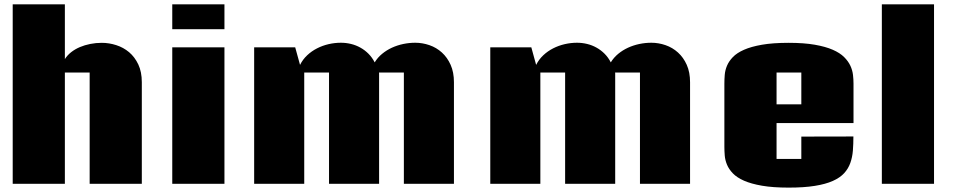

<svg xmlns="http://www.w3.org/2000/svg" viewBox="-20 -855 4463 893"><path d="M39.1 0V-835H281.7V-580.1Q293 -598.1 311 -612.3Q329.1 -626.5 351.6 -636Q374 -645.5 399.9 -650.6Q425.8 -655.8 453.1 -655.8Q487.3 -655.8 520.8 -645Q554.2 -634.3 580.6 -612.1Q606.9 -589.8 623.3 -555.2Q639.6 -520.5 639.6 -472.7V0H397V-517.6H281.7V0Z M1023.9 0H781.2V-634.8H1023.9ZM1023.9 -835V-719.2H781.2V-835Z M1162.1 0V-634.8H1353L1375.5 -553.2Q1388.2 -578.6 1408.7 -597.9Q1429.2 -617.2 1454.6 -630.1Q1480 -643.1 1508.5 -649.7Q1537.1 -656.2 1565.4 -656.2Q1589.4 -656.2 1612.5 -650.6Q1635.7 -645 1656.2 -633.5Q1676.8 -622.1 1693.8 -605Q1710.9 -587.9 1722.7 -564.9Q1736.3 -587.4 1757.1 -604.5Q1777.8 -621.6 1802.7 -633.1Q1827.6 -644.5 1855.5 -650.4Q1883.3 -656.2 1911.1 -656.2Q1944.8 -656.2 1977.3 -645Q2009.8 -633.8 2035.2 -610.8Q2060.5 -587.9 2075.9 -553.5Q2091.3 -519 2091.3 -472.7V0H1858.4V-517.6H1742.7Q1743.2 -515.1 1743.2 -512.5Q1743.2 -509.8 1743.2 -507.3V0H1510.3V-517.6H1395V0Z M2260.3 0V-634.8H2451.2L2473.6 -553.2Q2486.3 -578.6 2506.8 -597.9Q2527.3 -617.2 2552.7 -630.1Q2578.1 -643.1 2606.7 -649.7Q2635.3 -656.2 2663.6 -656.2Q2687.5 -656.2 2710.7 -650.6Q2733.9 -645 2754.4 -633.5Q2774.9 -622.1 2792 -605Q2809.1 -587.9 2820.8 -564.9Q2834.5 -587.4 2855.2 -604.5Q2876 -621.6 2900.9 -633.1Q2925.8 -644.5 2953.6 -650.4Q2981.4 -656.2 3009.3 -656.2Q3043 -656.2 3075.4 -645Q3107.9 -633.8 3133.3 -610.8Q3158.7 -587.9 3174.1 -553.5Q3189.5 -519 3189.5 -472.7V0H2956.5V-517.6H2840.8Q2841.3 -515.1 2841.3 -512.5Q2841.3 -509.8 2841.3 -507.3V0H2608.4V-517.6H2493.2V0Z M3949.2 -220.2Q3949.2 -185.5 3946.8 -154.5Q3944.3 -123.5 3934.8 -96.9Q3925.3 -70.3 3906 -49.3Q3886.7 -28.3 3853.3 -13.4Q3819.8 1.5 3769.8 9.5Q3719.7 17.6 3647.9 17.6Q3574.7 17.6 3524.2 8.8Q3473.6 0 3440.4 -14.6Q3407.2 -29.3 3388.7 -48.6Q3370.1 -67.9 3361.3 -89.1Q3352.5 -110.4 3350.8 -131.8Q3349.1 -153.3 3349.1 -172.9V-465.8Q3349.1 -485.4 3350.8 -506.8Q3352.5 -528.3 3361.3 -549.3Q3370.1 -570.3 3388.7 -589.6Q3407.2 -608.9 3440.4 -623.5Q3473.6 -638.2 3524.2 -647Q3574.7 -655.8 3647.9 -655.8Q3719.2 -655.8 3769.5 -647Q3819.8 -638.2 3853.3 -623.5Q3886.7 -608.9 3906 -589.6Q3925.3 -570.3 3935.1 -549.3Q3944.8 -528.3 3947.3 -506.6Q3949.7 -484.9 3949.7 -465.8V-282.7H3591.8V-115.7H3707V-219.7ZM3591.8 -369.6H3707V-517.6H3591.8Z M4324.2 0H4081.5V-835H4324.2Z"/></svg>

Font: Coda Caption ExtraBold
Style: Regular
Weight: 800
Designer: vernon adams
Foundry: vernon adams
Version: Version 1.002